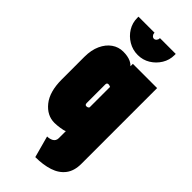

<svg xmlns="http://www.w3.org/2000/svg" viewBox="-285 -750 1013 1013"><g transform="rotate(45 221.5 -243.5)"><path d="M362 -698H244V-694Q244 -687 238 -680Q232 -673 224 -673Q216 -673 210 -680Q204 -687 204 -694V-698H84V-689Q84 -652 103 -621Q122 -590 154 -571Q186 -552 224 -552Q262 -552 293 -571Q324 -590 343 -621Q362 -652 362 -689ZM420 64V-501H239V-483Q229 -494 216 -500Q203 -506 188.5 -508.5Q174 -511 158 -511Q123 -511 94.5 -491Q66 -471 49 -434Q32 -397 32 -346V-178Q32 -86 71.5 -37Q111 12 167 12Q176 12 186 11Q196 10 206.5 8.5Q217 7 225.5 5Q234 3 240 0V53Q240 63 235.5 70.5Q231 78 223.5 82Q216 86 207.5 88Q199 90 190 90L223 211Q281 211 325.5 196.5Q370 182 395 149.5Q420 117 420 64ZM240 -330V-178Q240 -177 239 -175.5Q238 -174 236 -172.5Q234 -171 231 -170Q228 -169 224 -169Q220 -169 217.5 -171Q215 -173 214 -176Q213 -179 213 -182V-322Q213 -326 214 -328Q215 -330 216.5 -331.5Q218 -333 220.5 -333.5Q223 -334 225 -334Q227 -334 229.5 -333.5Q232 -333 234.5 -332Q237 -331 238.5 -330.5Q240 -330 240 -330Z"/></g></svg>

Font: Advent Pro Black
Style: Regular
Weight: 900
Version: Version 3.000